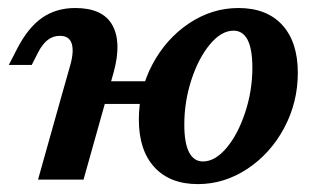

<svg xmlns="http://www.w3.org/2000/svg" viewBox="-20 -448 813 479"><path d="M129.4 -358.6Q112.4 -358.6 99.4 -348.6Q86.3 -338.6 75.5 -318.1L59.2 -286H2L22.7 -326.3Q50 -379.3 85.2 -403.7Q120.3 -428 167.7 -428Q236.1 -428 260 -385.8Q283.9 -343.6 264.1 -269.7L246.9 -208.2H133.4L155.7 -286.7Q165 -320.9 158.7 -339.8Q152.4 -358.6 129.4 -358.6ZM133.4 -208.2H246.9L188.4 0H74.9ZM222.7 -245.2H392.5L380.4 -188.7H206.6ZM326.4 -149.7Q326.4 -223.6 360.4 -287.6Q394.5 -351.6 451.7 -389.8Q509 -428 574.9 -428Q645.5 -428 684.3 -385.5Q723 -343.1 723 -266.1Q723 -192.7 689 -128.9Q654.9 -65.1 597.3 -26.9Q539.6 11.3 473.7 11.3Q403.9 11.3 365.1 -31Q326.4 -73.3 326.4 -149.7ZM609.6 -279Q609.6 -325.3 597.8 -348.4Q585.9 -371.5 562.6 -371.5Q532.3 -371.5 503.8 -337.4Q475.3 -303.2 457.5 -248.9Q439.8 -194.5 439.8 -137.2Q439.8 -91.4 451.6 -68.3Q463.4 -45.2 486.4 -45.2Q516.6 -45.2 545.2 -79.1Q573.7 -113 591.6 -167.4Q609.6 -221.7 609.6 -279Z"/></svg>

Font: Playfair Micro SmCond SmLight
Style: Italic
Weight: 360
Width: 4
Italic angle: -15.6°
Designer: Claus Eggers Sørensen
Foundry: Claus Eggers Sørensen
Version: Version 2.203;Glyphs 3.3 (3326)